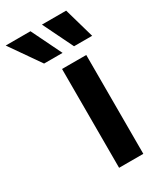

<svg xmlns="http://www.w3.org/2000/svg" viewBox="-314 -853 781 927"><g transform="rotate(-30 76.5 -389.5)"><path d="M198 -548V3H63V-548ZM22 -782 104 -614H1L-116 -782ZM221 -782 269 -614H168L86 -782Z"/></g></svg>

Font: Sinter Bold
Style: Regular
Weight: 700
Foundry: Adobe & rsms
Version: Version 1.000